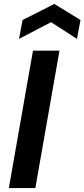

<svg xmlns="http://www.w3.org/2000/svg" viewBox="-20 -958 430 978"><path d="M25 0 148 -700H283L160 0ZM77 -760 95 -856 257 -938 390 -856 372 -760 240 -845Z"/></svg>

Font: DM Sans
Style: Bold Italic
Weight: 700
Italic angle: -10°
Designer: Colophon Foundry, Jonny Pinhorn
Foundry: Colophon Foundry
Version: Version 4.004;gftools[0.9.30]